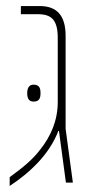

<svg xmlns="http://www.w3.org/2000/svg" viewBox="-20 -604 297 635"><path d="M12 11C79 -33 143 -93 173 -171H175L198 0H221L197 -178V-485C197 -552 169 -584 111 -584H49V-557H106C152 -557 171 -536 171 -478V-267C171 -205 148 -153 112 -108C89 -78 60 -53 12 -18ZM70 -296C70 -281 74 -268 91 -268C111 -268 114 -281 114 -296C114 -311 111 -324 91 -324C75 -324 70 -311 70 -296Z"/></svg>

Font: Noto Sans Hebrew Condensed Thin
Style: Regular
Weight: 100
Width: 3
Designer: Monotype Design Team
Foundry: Monotype Imaging Inc.
Version: Version 2.004